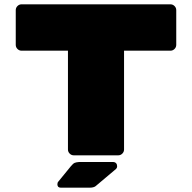

<svg xmlns="http://www.w3.org/2000/svg" viewBox="-20 -720 890 890"><path d="M797 -673V-512Q797 -501 789 -493Q781 -485 770 -485H555V-27Q555 -16 547 -8Q539 0 528 0H322Q311 0 303 -8Q295 -16 295 -27V-485H80Q69 -485 61 -493Q53 -501 53 -512V-673Q53 -684 61 -692Q69 -700 80 -700H770Q781 -700 789 -692Q797 -684 797 -673ZM346 31H504Q513 31 518 36.5Q523 42 523 51Q523 58 518 63L423 143Q414 150 395 150H383H262Q246 150 246 134Q246 126 251 121L309 50Q319 38 326 35Q333 32 346 31Z"/></svg>

Font: Rubik Mono One
Style: Regular
Weight: 400
Designer: Hubert and Fischer with Elvire Volk Leonovitch (Cyrillic Expansion: Cyreal)
Foundry: Hubert and Fischer with Elvire Volk Leonovitch
Version: Version 2.000